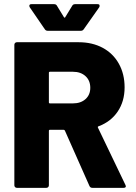

<svg xmlns="http://www.w3.org/2000/svg" viewBox="-20 -903 654 923"><path d="M424 0Q414 0 410 -9L292 -275Q290 -279 286 -279H220Q215 -279 215 -274V-12Q215 -7 211.5 -3.5Q208 0 203 0H61Q56 0 52.5 -3.5Q49 -7 49 -12V-688Q49 -693 52.5 -696.5Q56 -700 61 -700H358Q424 -700 474 -673Q524 -646 551.5 -596.5Q579 -547 579 -483Q579 -416 546 -367Q513 -318 454 -296Q450 -295 450 -292Q450 -290 451 -289L583 -14Q585 -10 585 -8Q585 0 574 0ZM220 -558Q215 -558 215 -553V-411Q215 -406 220 -406H331Q368 -406 391 -426.5Q414 -447 414 -481Q414 -516 391 -537Q368 -558 331 -558ZM123 -868Q121 -872 121 -875Q121 -883 131 -883H240Q250 -883 254 -875L287 -821Q289 -818 291 -818Q293 -818 294 -821L327 -875Q331 -883 341 -883H449Q456 -883 457.5 -880Q459 -877 459 -875Q459 -872 457 -868L383 -763Q378 -755 369 -755H209Q200 -755 195 -763Z"/></svg>

Font: LinhAnh ExtBd
Style: Regular
Weight: 800
Designer: Jeremy Tribby
Foundry: Tribby Type
Version: Version 1.408